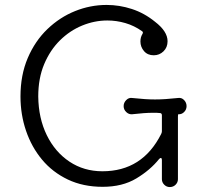

<svg xmlns="http://www.w3.org/2000/svg" viewBox="-20 -746 850 778"><path d="M668 12Q655 12 645.5 2.5Q636 -7 636 -20V-98Q636 -104 633 -105.5Q630 -107 625 -102Q589 -57 532.5 -23Q476 11 396 11Q317 11 255 -18.5Q193 -48 150.5 -99Q108 -150 85.5 -216Q63 -282 63 -355Q63 -442 92.5 -511Q122 -580 172 -628Q222 -676 284 -701Q346 -726 412 -726Q464 -726 514.5 -709.5Q565 -693 608 -658Q659 -619 659 -579Q659 -554 642.5 -538Q626 -522 603 -522Q578 -522 563.5 -539Q549 -556 549 -578Q549 -595 557 -608Q562 -616 555 -620Q524 -642 488 -652.5Q452 -663 415 -663Q363 -663 313 -642.5Q263 -622 223 -582.5Q183 -543 159 -486Q135 -429 135 -355Q136 -267 169.5 -198.5Q203 -130 261.5 -91Q320 -52 395 -52Q557 -52 633 -203Q636 -209 636 -214V-279Q636 -288 627 -288Q620 -289 613.5 -289Q607 -289 601 -289Q582 -289 562 -287.5Q542 -286 515 -283Q502 -282 491.5 -292Q481 -302 481 -316Q481 -330 491.5 -340.5Q502 -351 515 -349Q544 -346 566 -344.5Q588 -343 608 -343Q629 -343 651 -344.5Q673 -346 702 -349Q716 -351 726 -340.5Q736 -330 736 -316Q736 -302 726 -292Q716 -282 702 -283Q702 -283 701.5 -280.5Q701 -278 701 -274V-20Q701 -7 691.5 2.5Q682 12 668 12Z"/></svg>

Font: Kiwi Maru Light
Style: Regular
Weight: 300
Designer: Hiroki-Chan
Version: Version 1.100